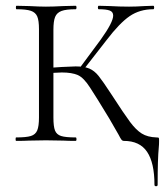

<svg xmlns="http://www.w3.org/2000/svg" viewBox="-20 -488 579 665"><path d="M36 -12Q71 -12 87 -17Q103 -22 109 -36.5Q115 -51 115 -81V-387Q115 -417 109 -431Q103 -445 87 -450.5Q71 -456 37 -456Q35 -456 35 -462Q35 -468 37 -468L81 -467Q117 -465 139 -465Q164 -465 200 -467L242 -468Q245 -468 245 -462Q245 -456 242 -456Q209 -456 193 -450Q177 -444 171 -429.5Q165 -415 165 -385V-81Q165 -50 170.5 -36Q176 -22 191.5 -17Q207 -12 242 -12Q245 -12 245 -6Q245 0 242 0Q215 0 200 -1L139 -2L80 -1Q64 0 36 0Q34 0 34 -6Q34 -12 36 -12ZM249 -243 329 -351Q372 -411 372 -434Q372 -447 360 -451.5Q348 -456 322 -456Q319 -456 319 -462Q319 -468 322 -468L360 -467Q394 -465 427 -465Q451 -465 481 -467L511 -468Q514 -468 514 -462Q514 -456 511 -456Q464 -456 429 -432Q394 -408 349 -349L261 -236ZM391 -21Q361 -75 319 -142Q314 -150 292 -184.5Q270 -219 249.5 -228Q229 -237 194 -237Q184 -237 150 -235L149 -253L194 -256Q232 -258 242 -258Q272 -258 289.5 -250.5Q307 -243 321.5 -225Q336 -207 366 -161Q410 -93 430.5 -65.5Q451 -38 471 -25.5Q491 -13 522 -12Q529 -12 530 -10.5Q531 -9 531 0Q531 13 530 22Q526 62 526 152Q526 157 520.5 157Q515 157 515 152Q515 76 489.5 38Q464 0 409 0Q404 0 400.5 -4.5Q397 -9 391 -21Z"/></svg>

Font: Cormorant SC Light
Style: Regular
Weight: 300
Designer: Christian Thalmann (Catharsis Fonts)
Foundry: Catharsis Fonts
Version: Version 4.000